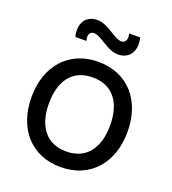

<svg xmlns="http://www.w3.org/2000/svg" viewBox="-139 -859 878 978"><g transform="rotate(20 300.0 -370.0)"><path d="M378.5 -624C444.5 -624 473 -678.5 456.5 -744.5H396.5C405 -716 395.5 -692.5 373 -692.5C333.5 -692.5 281.5 -753.5 222.5 -753.5C157.5 -753.5 128.5 -700.5 145 -634H205C197 -660 204 -685 228.5 -685C268 -685 320 -624 378.5 -624ZM300 15C460.5 15 560.5 -101 560.5 -270.5C560.5 -437.5 462 -555 300 -555C141.5 -555 40 -440 40 -270.5C40 -103 138.5 15 300 15ZM300 -69.5C191 -69.5 134.5 -148.5 134.5 -270.5C134.5 -388.5 187 -470.5 300 -470.5C410.5 -470.5 466 -392 466 -270.5C466 -151.5 411.5 -69.5 300 -69.5Z"/></g></svg>

Font: Hauora Medium
Style: Regular
Weight: 500
Designer: Wayne Shih
Foundry: WCYS
Version: Version 1.001;hotconv 1.0.109;makeotfexe 2.5.65596